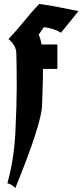

<svg xmlns="http://www.w3.org/2000/svg" viewBox="-20 -751 414 964"><path d="M286.1 -586.9Q249.5 -608.9 200.2 -614.7Q191.4 -601.6 174.3 -577.1Q183.6 -557.1 188.5 -527.8H268.1V-404.8H195.8Q195.8 -358.9 194.1 -311.8Q192.4 -264.6 191.4 -223.6Q189 -130.9 57.1 192.9Q39.1 174.8 17.1 168.9Q50.8 48.8 57.4 -89.6Q64 -228 64 -319.8Q64 -411.6 62 -483.9Q61 -523.4 22.5 -554.7Q64.5 -599.1 99.4 -642.6Q134.3 -686 176.3 -731Q221.7 -725.6 273.2 -715.3Q324.7 -705.1 374 -695.3Q352.1 -667.5 330.1 -640.6Q308.1 -613.8 286.1 -586.9Z"/></svg>

Font: UnifrakturCook
Style: Bold
Weight: 700
Designer: j. 'mach' wust
Version: Version 2011-09-01